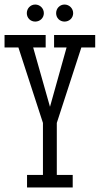

<svg xmlns="http://www.w3.org/2000/svg" viewBox="-20 -825 439 845"><path d="M0 -616H61L169 -284V-55H99V0H300V-55H230V-284L338 -616H399V-671H218V-616H273L200 -355L126 -616H181V-671H0ZM98 -767C98 -746 114 -730 135 -730C156 -730 173 -746 173 -767C173 -788 156 -805 135 -805C114 -805 98 -788 98 -767ZM227 -767C227 -746 243 -730 264 -730C285 -730 302 -746 302 -767C302 -788 285 -805 264 -805C243 -805 227 -788 227 -767Z"/></svg>

Font: Stint Ultra Condensed
Style: Regular
Weight: 400
Width: 1
Designer: Astigmatic (AOETI)
Foundry: Astigmatic (AOETI)
Version: Version 1.000